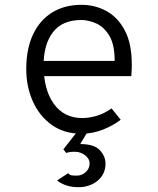

<svg xmlns="http://www.w3.org/2000/svg" viewBox="-20 -543 656 797"><path d="M318 12Q245.5 12 194.2 -25Q143 -62 116 -123Q89 -184 89 -256Q89 -341 117.5 -400.8Q146 -460.5 197.5 -491.8Q249 -523 318 -523Q374.5 -523 422 -497Q469.5 -471 498.2 -416.5Q527 -362 527 -276Q527 -268 526.8 -255.8Q526.5 -243.5 525 -227H145V-290H456Q456 -358.5 433.5 -395.2Q411 -432 378.8 -446Q346.5 -460 318 -460Q238 -460 199.5 -409Q161 -358 161 -273Q161 -170.5 203.5 -111.8Q246 -53 321 -53Q350.5 -53 381.5 -62.2Q412.5 -71.5 443 -93L481 -46Q449.5 -21.5 407 -4.8Q364.5 12 318 12ZM305 234Q276.5 234 254.2 226.2Q232 218.5 217 206L263 176Q269 183.5 277 184.8Q285 186 299 186Q320 186 336 171.2Q352 156.5 352 135Q352 116 333.2 101.5Q314.5 87 291 87Q266.5 87 255 92L243 77L311 -10H352L313 55Q371.5 55 394.8 80.8Q418 106.5 418 136Q418 179.5 385.5 206.8Q353 234 305 234Z"/></svg>

Font: Overpass Mono Light Light
Style: Regular
Weight: 300
Monospace: yes
Version: Version 4.000